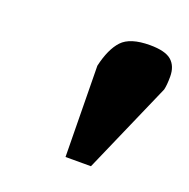

<svg xmlns="http://www.w3.org/2000/svg" viewBox="-70 -778 440 447"><g transform="rotate(20 150.0 -554.0)"><path d="M132 -623Q142 -667 162 -688.5Q182 -710 231 -710Q269 -710 284.5 -696.5Q300 -683 300 -657Q300 -636 297 -624L198 -398H135Z"/></g></svg>

Font: Taviraj ExtraBold
Style: Italic
Weight: 800
Italic angle: -12°
Designer: Katatrad Team
Foundry: CadsonDemak
Version: Version 1.001